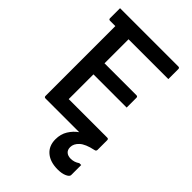

<svg xmlns="http://www.w3.org/2000/svg" viewBox="-276 -801 1153 1153"><g transform="rotate(45 300.0 -225.0)"><path d="M97 0Q86 0 86 -11V-604H41Q30 -604 30 -615V-700H525Q536 -700 536 -689V-604H198V-400H469Q480 -400 480 -389V-306H198V-96H525Q536 -96 536 -85V0H535Q535 4 533 6.5Q531 9 523 11Q461 24 434.5 48.5Q408 73 408 102Q408 125 422 137Q436 149 459 149Q490 149 515 131H531V216Q531 229 508 239.5Q485 250 450 250Q386 250 349 218.5Q312 187 312 131Q312 87 332.5 54Q353 21 383 0Z"/></g></svg>

Font: Recursive Mn Lnr St Med
Style: Regular
Weight: 500
Monospace: yes
Version: Version 1.079;hotconv 1.0.112;makeotfexe 2.5.65598; ttfautoh